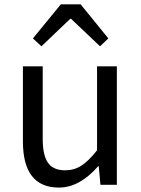

<svg xmlns="http://www.w3.org/2000/svg" viewBox="-20 -847 646 880"><path d="M250 12.7Q85 12.7 85 -199.2V-543H175.8V-210Q175.8 -134.8 200.2 -100.6Q224.6 -66.4 278.3 -66.4Q319.3 -66.4 352.5 -87.4Q385.7 -108.4 424.8 -158.2V-543H515.6V0H440.4L432.6 -85H429.7Q344.7 12.7 250 12.7ZM130.9 -670.9 258.8 -827.1H349.6L476.6 -670.9L438.5 -634.8L305.7 -760.7H301.8L169.9 -634.8Z"/></svg>

Font: Gen Shin Gothic Regular
Style: Regular
Weight: 400
Designer: [Source Han Sans]
Ryoko NISHIZUKA  (kana & ideographs); Paul D. Hunt (Latin, Greek & Cyrillic); Wenlong ZHANG  (bopomofo
Version: Version 1.002.20150607